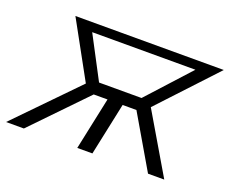

<svg xmlns="http://www.w3.org/2000/svg" viewBox="-123 -666 971 811"><g transform="rotate(20 362.5 -260.5)"><path d="M-32 0 229 -268 90 -521H757L521 -268L679 0H606L468 -236H406L356 0H288L338 -236H276L48 0ZM280 -291H471L644 -481H180Z"/></g></svg>

Font: Raleway-v4020
Style: Italic
Weight: 400
Italic angle: -12°
Designer: Matt McInerney, Pablo Impallari, Rodrigo Fuenzalida
Foundry: Matt McInerney, Pablo Impallari, Rodrigo Fuenzalida
Version: Version 4.020;PS 004.020;hotconv 1.0.88;makeotf.lib2.5.64775